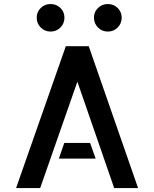

<svg xmlns="http://www.w3.org/2000/svg" viewBox="-20 -953 781 973"><path d="M679.7 0H558.6L372.1 -539.1L183.6 0H61.5L313.5 -718.8H429.7ZM436.5 -228.5 464.8 -149.4H278.3L305.7 -228.5ZM596.7 -863.3Q596.7 -834 576.2 -813.5Q555.7 -793 526.4 -793Q497.1 -793 476.6 -813.5Q456.1 -834 456.1 -863.3Q456.1 -892.6 476.6 -912.6Q497.1 -932.6 526.4 -932.6Q555.7 -932.6 576.2 -912.6Q596.7 -892.6 596.7 -863.3ZM306.6 -863.3Q306.6 -834 286.1 -813.5Q265.6 -793 236.3 -793Q207 -793 186.5 -813.5Q166 -834 166 -863.3Q166 -892.6 186.5 -912.6Q207 -932.6 236.3 -932.6Q265.6 -932.6 286.1 -912.6Q306.6 -892.6 306.6 -863.3Z"/></svg>

Font: Allerta Stencil
Style: Regular
Weight: 400
Designer: Matt McInerney
Foundry: Matt McInerney
Version: Version 1.02